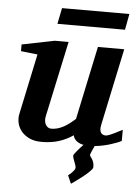

<svg xmlns="http://www.w3.org/2000/svg" viewBox="-59 -712 691 965"><g transform="rotate(5 287.0 -229.5)"><path d="M539.1 -585.9H198.2L214.4 -666.5H554.2ZM571.8 -27.8Q563 -22.9 548.6 -17.3Q534.2 -11.7 516.1 -6.1Q498 -0.5 478 3.7Q458 7.8 438 9.8Q435.5 15.1 432.4 22.2Q429.2 29.3 426.3 35.9Q423.3 42.5 421.1 48.1Q418.9 53.7 418.9 56.2Q418.9 60.5 422.4 64.7Q425.8 68.8 429.9 75.2Q434.1 81.5 437.5 91.3Q440.9 101.1 440.9 116.2Q440.9 120.6 436.3 126.7Q431.6 132.8 424.3 140.1Q417 147.5 407.5 155.3Q397.9 163.1 388.2 170.9Q364.7 189 335.9 209L317.9 168Q327.1 160.6 335 153.3Q341.3 147 346.7 139.9Q352.1 132.8 352.1 127Q352.1 121.1 349.4 113Q346.7 105 343.5 96.9Q340.3 88.9 337.6 80.8Q335 72.8 335 66.9Q335 64 340.1 56.9Q345.2 49.8 352.5 41Q359.9 32.2 367.9 23.4Q376 14.6 381.8 8.8Q366.2 5.9 356.4 0.2Q346.7 -5.4 340.8 -11.7Q335 -18.1 332.3 -24.4Q329.6 -30.8 329.1 -35.2Q295.9 -12.2 257.3 0Q218.8 12.2 169.9 12.2Q132.8 12.2 107.2 -0.5Q81.5 -13.2 66.7 -32.2Q51.8 -51.3 47.1 -74Q42.5 -96.7 46.9 -117.2L111.8 -423.8L27.8 -433.1V-466.8L192.9 -500H262.2L180.2 -117.2Q177.7 -105.5 179 -94.7Q180.2 -84 184.6 -75.9Q189 -67.9 196.3 -63Q203.6 -58.1 212.9 -58.1Q229.5 -58.1 245.4 -62.7Q261.2 -67.4 276.1 -75.7Q291 -84 305.2 -94.7Q319.3 -105.5 333 -118.2L411.1 -487.8H543.9L461.9 -100.1Q456.1 -72.3 464.1 -60.1Q472.2 -47.9 487.8 -47.9Q491.7 -47.9 496.8 -49.1Q502 -50.3 511 -54Q520 -57.6 534.4 -64.7Q548.8 -71.8 571.8 -84Z"/></g></svg>

Font: Charis SIL CyrE
Style: Bold Italic
Weight: 700
Italic angle: -11°
Foundry: SIL International
Version: Version 5.000